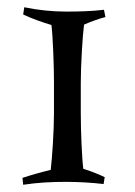

<svg xmlns="http://www.w3.org/2000/svg" viewBox="-20 -502 373 530"><path d="M210 -36C206 -66 203 -141 203 -190V-274C203 -323 208 -404 212 -434C230 -442 252 -450 271 -455L267 -475C234 -471 197 -470 163 -470C125 -470 85 -474 47 -482L44 -462C64 -452 101 -439 122 -433C126 -400 129 -321 129 -274V-190C129 -141 124 -66 120 -33C98 -28 63 -18 42 -11L44 8C84 2 121 0 161 0C195 0 232 2 266 6L269 -13C253 -21 227 -31 210 -36Z"/></svg>

Font: Almendra
Style: Regular
Weight: 400
Designer: Ana Sanfelippo
Foundry: Ana Sanfelippo
Version: Version 1.003